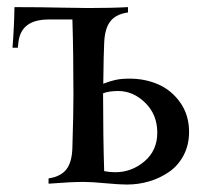

<svg xmlns="http://www.w3.org/2000/svg" viewBox="-20 -508 567 531"><path d="M224.1 -485.8Q289.6 -485.8 334 -488.3V-473.6Q300.3 -468.8 284.9 -448.7Q269.5 -428.7 268.1 -388.2Q266.6 -361.3 265.6 -276.4Q266.1 -276.4 272.2 -278.8Q278.3 -281.2 283.4 -282.7Q288.6 -284.2 297.1 -286.4Q305.7 -288.6 316.4 -289.6Q327.1 -290.5 338.9 -290.5Q380.9 -290.5 417.5 -274.7Q454.1 -258.8 478.5 -224.4Q502.9 -189.9 502.9 -143.1Q502.9 -107.4 488 -78.9Q473.1 -50.3 448.2 -33Q423.3 -15.6 393.3 -6.6Q363.3 2.4 330.6 2.4Q311 2.4 272 -1.2Q232.9 -4.9 210.9 -4.9Q177.7 -4.9 114.3 0V-14.6Q147.9 -19.5 163.6 -39.6Q179.2 -59.6 180.2 -100.1Q183.1 -193.8 183.1 -244.1Q183.1 -364.3 180.2 -454.1H114.7Q37.1 -454.1 30.8 -389.6L29.3 -376H14.6Q19 -430.7 20 -488.3Q88.9 -488.3 154.8 -486.8Q196.8 -485.8 224.1 -485.8ZM268.1 -34.7Q282.7 -31.7 298.8 -31.7Q344.2 -31.7 379.6 -61.8Q415 -91.8 415 -141.1Q415 -190.9 381.8 -223.6Q348.6 -256.3 306.6 -256.3Q281.7 -256.3 265.1 -250V-244.1Q265.1 -132.8 268.1 -34.7Z"/></svg>

Font: Flanker
Style: Regular
Weight: 400
Designer: Flanker
Foundry: Flanker
Version: Version 2.027